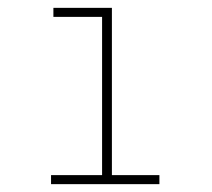

<svg xmlns="http://www.w3.org/2000/svg" viewBox="-20 -469 540 489"><path d="M110 0V-23H240V-426H116V-449H265V-23H386V0Z"/></svg>

Font: Inconsolata ExtraLight
Style: Regular
Weight: 200
Monospace: yes
Designer: Raph Levien, Cyreal, Brenton Simpson
Foundry: Raph Levien, Cyreal, Google
Version: Version 3.001; ttfautohint (v1.8.2.53-6de2)